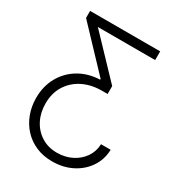

<svg xmlns="http://www.w3.org/2000/svg" viewBox="-217 -863 1117 1212"><g transform="rotate(30 341.0 -256.5)"><path d="M632.3 -33.2Q629.9 40 591.3 96.2Q552.7 152.3 489.5 183.8Q426.3 215.3 348.1 215.3Q282.2 215.3 229.5 192.4Q176.8 169.4 139.2 128.7Q101.6 87.9 81.3 33.7Q61 -20.5 61 -82.5Q61 -168 98.4 -234.6Q135.7 -301.3 201.7 -340.6Q267.6 -379.9 353.5 -383.3V-389.2L81.5 -676.3V-727.5H592.3V-664.1H173.8V-665L439.5 -386.2V-328.6H391.6Q314.9 -327.1 255.9 -296.1Q196.8 -265.1 163.3 -210.2Q129.9 -155.3 129.9 -82Q129.9 -15.1 157 37.8Q184.1 90.8 233.2 121.8Q282.2 152.8 346.7 152.8Q405.3 152.8 453.4 128.9Q501.5 105 530.8 63Q560.1 21 562 -33.2Z"/></g></svg>

Font: Inter 16pt Light
Style: Regular
Weight: 300
Version: Version 4.001;git-66647c0bb